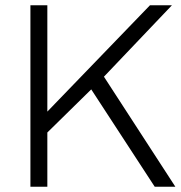

<svg xmlns="http://www.w3.org/2000/svg" viewBox="-20 -706 683 726"><path d="M95 0H159V-205L325 -368L565 0H643L373 -416L630 -686H547L159 -284V-686H95Z"/></svg>

Font: Archivo ExtraLight
Style: Regular
Weight: 200
Designer: Hector Gatti
Foundry: Omnibus-Type
Version: Version 2.001